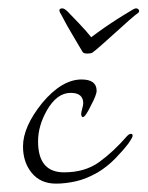

<svg xmlns="http://www.w3.org/2000/svg" viewBox="-20 -432 353 459"><path d="M114 7Q77 7 56 -18.5Q35 -44 35 -82Q35 -129 81 -186Q128 -242 175 -242Q211 -242 211 -215Q211 -205 197 -179Q184 -152 178 -152Q175 -152 174 -159Q174 -163 176.5 -172Q179 -181 179 -185Q179 -210 149 -210Q116 -210 92 -168Q71 -131 71 -94Q71 -20 133 -20Q183 -20 217 -44.5Q251 -69 284 -107Q289 -112 293 -112Q297 -112 297 -108Q297 -104 293.5 -99Q290 -94 287 -89Q274 -72 255.5 -53Q237 -34 214 -20Q186 -4 161 1.5Q136 7 114 7ZM305 -412Q310 -412 312 -408Q314 -404 310 -401Q304 -397 287.5 -382.5Q271 -368 252.5 -351Q234 -334 219.5 -321.5Q205 -309 202 -307Q201 -306 198 -305Q195 -304 188 -304Q181 -304 178 -307Q177 -308 169 -322Q161 -336 150.5 -353.5Q140 -371 132.5 -385.5Q125 -400 124 -401Q122 -405 122 -407Q122 -412 129 -412Q134 -412 142 -404Q150 -396 169 -376Q188 -356 198 -343Q202 -346 215 -355.5Q228 -365 244.5 -376Q261 -387 276.5 -396.5Q292 -406 299 -410Q303 -412 305 -412Z"/></svg>

Font: Lavishly Yours
Style: Regular
Weight: 400
Designer: Robert E. Leuschke
Foundry: Robert E. Leuschke
Version: Version 1.010; ttfautohint (v1.8.3)